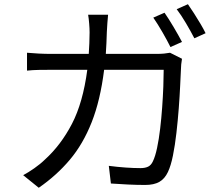

<svg xmlns="http://www.w3.org/2000/svg" viewBox="-20 -844 1040 902"><path d="M752.9 -784.2Q772 -756.8 795.7 -716.8Q819.3 -676.8 835 -647L780.8 -623Q766.1 -652.8 743.2 -692.6Q720.2 -732.4 700.2 -761.2ZM862.8 -824.2Q876 -805.7 891.8 -780.8Q907.7 -755.9 922.4 -731.2Q937 -706.5 945.8 -688L893.1 -664.1Q876.5 -696.3 853.8 -734.9Q831.1 -773.4 810.1 -800.8ZM835 -567.9Q830.1 -539.6 830.1 -519Q828.6 -490.2 826.4 -441.7Q824.2 -393.1 819.8 -335.2Q815.4 -277.3 808.8 -219.5Q802.2 -161.6 792.5 -113.3Q782.7 -64.9 769 -36.1Q753.9 -3.9 728.5 10.5Q703.1 24.9 662.1 24.9Q623.5 24.9 581.8 22.9Q540 21 501 18.1L491.2 -64.9Q531.7 -59.6 570.1 -56.9Q608.4 -54.2 640.1 -54.2Q661.6 -54.2 675.8 -61Q689.9 -67.9 698.2 -85.9Q709.5 -108.9 718 -149.4Q726.6 -189.9 732.4 -239.5Q738.3 -289.1 741.9 -340.6Q745.6 -392.1 747.3 -438Q749 -483.9 749 -516.1H469.2Q451.2 -372.1 410.6 -269.5Q370.1 -167 307.9 -93.3Q245.6 -19.5 162.1 38.1L88.9 -21Q112.8 -33.7 141.1 -53.5Q169.4 -73.2 191.9 -95.2Q266.1 -162.6 317.9 -262Q369.6 -361.3 390.1 -516.1H222.2Q192.9 -516.1 163.1 -515.6Q133.3 -515.1 106.9 -512.2V-596.2Q133.3 -593.8 162.8 -592.3Q192.4 -590.8 221.2 -590.8H397Q398.4 -615.2 399.7 -640.4Q400.9 -665.5 400.9 -691.9Q400.9 -709.5 398.9 -733.6Q397 -757.8 394 -774.9H487.8Q485.8 -758.3 484.4 -735.1Q482.9 -711.9 481.9 -693.8Q481.4 -667 480 -641.4Q478.5 -615.7 477.1 -590.8H714.8Q735.4 -590.8 750.7 -592.3Q766.1 -593.8 778.8 -596.2Z"/></svg>

Font: Source Han Sans CN
Style: Regular
Weight: 400
Designer: Ryoko NISHIZUKA  (kana, bopomofo & ideographs); Paul D. Hunt (Latin, Greek & Cyrillic); Sandoll Communications , Soo-you
Foundry: Adobe
Version: Version 2.004;hotconv 1.0.118;makeotfexe 2.5.65603